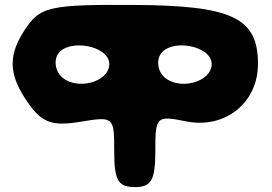

<svg xmlns="http://www.w3.org/2000/svg" viewBox="-20 -560 1103 780"><path d="M91 -454C10 -339 11 -259 97 -138C152 -61 193 -47 305 -65C443 -88 444 -86 444 56C444 173 460 200 528 200C595 200 611 171 611 54C611 -88 615 -91 736 -67C894 -35 1028 -142 1028 -300C1028 -489 923 -538 519 -540C194 -542 146 -532 91 -454ZM424 -300C424 -225 288 -190 228 -250C205 -273 199 -313 214 -338C255 -406 424 -375 424 -300ZM840 -300C840 -225 704 -190 644 -250C621 -273 616 -313 631 -338C672 -406 840 -375 840 -300Z"/></svg>

Font: Hussar Skorodowane
Style: Bold
Weight: 700
Foundry: Cannot Into Space Fonts
Version: Version 0.892